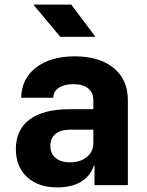

<svg xmlns="http://www.w3.org/2000/svg" viewBox="-20 -805 640 835"><path d="M229 10Q146 10 97.5 -35Q49 -80 49 -157Q49 -241 109 -285.5Q169 -330 281 -330H386V-370Q386 -403 363 -421Q340 -439 299 -439Q259 -439 235.5 -423Q212 -407 212 -380H72Q74 -463 137 -511.5Q200 -560 305 -560Q412 -560 474 -509.5Q536 -459 536 -370V0H391V-85H388Q374 -40 333 -15Q292 10 229 10ZM285 -99Q329 -99 357.5 -122Q386 -145 386 -183V-241H284Q244 -241 221.5 -222.5Q199 -204 199 -171Q199 -137 222 -118Q245 -99 285 -99ZM242 -645 125 -785H290L395 -645Z"/></svg>

Font: NKDuy Mono ExtraBold
Style: Regular
Weight: 800
Monospace: yes
Designer: NKDuy
Foundry: NKDuy
Version: Version 2.251; ttfautohint (v1.8.4.7-5d5b)